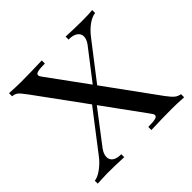

<svg xmlns="http://www.w3.org/2000/svg" viewBox="-153 -764 921 921"><g transform="rotate(-45 307.0 -304.0)"><path d="M16.1 0ZM601.6 -21V0Q556.2 -2.9 520.5 -2.9Q461.4 -2.9 379.4 0V-21Q412.1 -21 427.2 -24.7Q442.4 -28.3 442.4 -38.1Q442.4 -45.4 434.6 -55.2L278.8 -269.5L152.3 -104Q135.3 -81.1 135.3 -60.5Q135.3 -42 150.1 -31Q165 -20 195.3 -20V0Q138.7 -2.9 82.5 -2.9Q65.4 -2.9 44.9 -1.5L15.6 0V-20Q36.6 -22 63.7 -41.7Q90.8 -61.5 110.4 -86.9L265.1 -288.1L83.5 -537.1Q68.4 -557.6 60.1 -567.1Q51.8 -576.7 43 -581.3Q34.2 -585.9 21.5 -586.9V-607.9Q66.9 -605 102.5 -605Q161.6 -605 243.7 -607.9V-586.9Q210.9 -586.9 195.8 -583.3Q180.7 -579.6 180.7 -570.3Q180.7 -563 188.5 -553.2L334.5 -353L451.7 -504.9Q468.3 -526.9 468.3 -546.4Q468.3 -564.9 452.4 -576.4Q436.5 -587.9 405.3 -587.9V-607.9Q462.4 -605 518.6 -605Q561.5 -605 585.4 -607.9V-587.9Q563.5 -585.4 538.1 -567.6Q512.7 -549.8 489.7 -520L347.2 -335.4L539.6 -70.8Q559.1 -44.4 571.8 -34.2Q584.5 -23.9 601.6 -21Z"/></g></svg>

Font: Playfair Display SC
Style: Regular
Weight: 400
Designer: Claus Eggers Sørensen
Foundry: Claus Eggers Sørensen
Version: Version 1.004;PS 001.004;hotconv 1.0.70;makeotf.lib2.5.58329